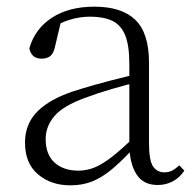

<svg xmlns="http://www.w3.org/2000/svg" viewBox="-20 -542 586 576"><path d="M191 14Q133 14 94 -19Q55 -52 55 -114Q55 -151 71.5 -180.5Q88 -210 125.5 -234Q163 -258 225 -276Q268 -289 312.5 -300.5Q357 -312 397 -321V-297Q357 -287 315.5 -275Q274 -263 237 -249Q170 -225 143.5 -194Q117 -163 117 -125Q117 -78 144 -54Q171 -30 215 -30Q240 -30 263.5 -39.5Q287 -49 316.5 -72Q346 -95 386 -134L392 -89H373Q341 -55 313 -32Q285 -9 256 2.5Q227 14 191 14ZM453 13Q411 13 390.5 -17.5Q370 -48 368 -102V-106V-350Q368 -407 355 -437.5Q342 -468 316 -480Q290 -492 250 -492Q220 -492 190 -483Q160 -474 128 -454L164 -482L145 -402Q141 -382 131 -374Q121 -366 105 -366Q74 -366 68 -397Q85 -456 136 -489Q187 -522 263 -522Q345 -522 386 -482.5Q427 -443 427 -354V-113Q427 -61 439 -43Q451 -25 473 -25Q486 -25 496 -30Q506 -35 518 -46L533 -30Q518 -8 497.5 2.5Q477 13 453 13Z"/></svg>

Font: Noto Serif SC
Style: Regular
Weight: 200
Designer: Ryoko NISHIZUKA 西塚涼子 (kana & ideographs); Frank Grießhammer (Latin, Greek & Cyrillic); Wenlong ZHANG 张文龙 (bopomofo); San
Foundry: Adobe
Version: Version 2.001;hotconv 1.1.0;makeotfexe 2.6.0